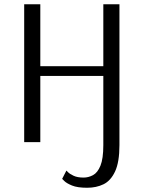

<svg xmlns="http://www.w3.org/2000/svg" viewBox="-20 -670 678 905"><path d="M391 215Q345 215 319.5 204.5Q294 194 283.5 183.5Q273 173 273 173L293 134Q293 134 301 142Q309 150 327 158.5Q345 167 374 167Q397 167 418.5 155.5Q440 144 453.5 111Q467 78 467 14V-312H170V0H94V-650H170V-358H467V-650H543V14Q543 94 522.5 138Q502 182 468 198.5Q434 215 391 215Z"/></svg>

Font: Arsenal SC
Style: Regular
Weight: 400
Designer: Andrij Shevchenko
Foundry: Stairsfor
Version: Version 2.001; ttfautohint (v1.8.4.7-5d5b)